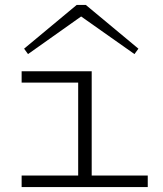

<svg xmlns="http://www.w3.org/2000/svg" viewBox="-20 -761 662 781"><path d="M581 -47V0H68V-47H298V-425H68V-471H353V-47ZM78 -563 292 -741H329L543 -563L527 -541L310 -694L94 -541Z"/></svg>

Font: BioRhyme Expanded Light
Style: Regular
Weight: 300
Width: 7
Designer: Aoife Mooney
Foundry: Aoife Mooney Type
Version: Version 1.001